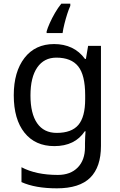

<svg xmlns="http://www.w3.org/2000/svg" viewBox="-20 -786 655 1046"><path d="M275 -546Q328 -546 370.5 -526Q413 -506 443 -465H448L460 -536H530V9Q530 124 471.5 182Q413 240 290 240Q172 240 97 206V125Q176 167 295 167Q364 167 403.5 126.5Q443 86 443 16V-5Q443 -17 444 -39.5Q445 -62 446 -71H442Q388 10 276 10Q172 10 113.5 -63Q55 -136 55 -267Q55 -395 113.5 -470.5Q172 -546 275 -546ZM287 -472Q220 -472 183 -418.5Q146 -365 146 -266Q146 -167 182.5 -114.5Q219 -62 289 -62Q370 -62 407 -105.5Q444 -149 444 -246V-267Q444 -377 406 -424.5Q368 -472 287 -472ZM363 -754Q355 -737 346.5 -710.5Q338 -684 331 -656Q324 -628 321 -606H234V-615Q239 -633 251 -660Q263 -687 279.5 -715.5Q296 -744 314 -766H363Z"/></svg>

Font: Noto Sans Yi
Style: Regular
Weight: 400
Designer: Monotype Design Team
Foundry: Monotype Imaging Inc.
Version: Version 2.002; ttfautohint (v1.8.4.7-5d5b)